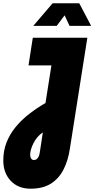

<svg xmlns="http://www.w3.org/2000/svg" viewBox="-89 -929 573 1165"><path d="M97 216Q21 216 -24 168Q-69 120 -69 45Q-69 -15 -49 -65.5Q-29 -116 6.5 -159Q42 -202 88.5 -238Q135 -274 187 -304L223 -532H84L110 -700H441L335 -27Q324 47 295.5 101.5Q267 156 218.5 186Q170 216 97 216ZM117 42Q126 42 133 37Q140 32 145 22Q150 12 152 -2L171 -126Q153 -114 138.5 -97Q124 -80 114.5 -61Q105 -42 99.5 -24Q94 -6 94 9Q94 24 100 33Q106 42 117 42ZM113 -772 230 -909H392L464 -772H333L303 -836L255 -772Z"/></svg>

Font: MuseoModerno Black
Style: Italic
Weight: 900
Italic angle: -9°
Designer: Pablo Cosgaya, Héctor Gatti, Marcela Romero, and the Authors of The MuseoModerno Project.
Foundry: Omnibus-Type Team
Version: Version 1.003